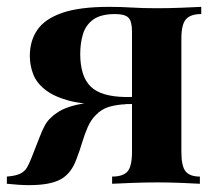

<svg xmlns="http://www.w3.org/2000/svg" viewBox="-34 -536 635 560"><path d="M553 -516V-495Q522 -495 508.5 -480Q495 -465 495 -423V-93Q495 -51 507.5 -36Q520 -21 549 -21V0Q531 -1 496.5 -2.5Q462 -4 425 -4Q389 -4 350.5 -2.5Q312 -1 293 0V-21Q325 -21 338 -36Q351 -51 351 -93V-444Q351 -474 340.5 -484.5Q330 -495 302 -495Q260 -495 238 -479Q216 -463 208 -436.5Q200 -410 200 -379Q200 -314 230 -284Q260 -254 333 -253Q354 -253 374.5 -253.5Q395 -254 411 -254L413 -233Q372 -233 337.5 -232.5Q303 -232 275 -232Q208 -231 165 -243Q122 -255 97 -275Q72 -295 62.5 -320.5Q53 -346 53 -373Q53 -417 75 -449Q97 -481 147.5 -498.5Q198 -516 284 -516Q319 -516 350.5 -514Q382 -512 423 -512Q459 -512 496.5 -513.5Q534 -515 553 -516ZM333 -241V-232Q307 -231 284.5 -224.5Q262 -218 245 -200Q231 -186 222 -165.5Q213 -145 206 -121.5Q199 -98 189 -72Q174 -30 143 -13Q112 4 51 4Q37 4 21 3Q5 2 -14 0V-21Q12 -23 25 -29.5Q38 -36 44.5 -47Q51 -58 58 -76Q72 -111 80.5 -133.5Q89 -156 97 -170.5Q105 -185 116 -194Q125 -203 139 -211.5Q153 -220 177 -227Q201 -234 239 -238Q277 -242 333 -241Z"/></svg>

Font: Playfair Display
Style: Bold
Weight: 700
Designer: Claus Eggers Sørensen
Foundry: Claus Eggers Sørensen
Version: Version 1.203